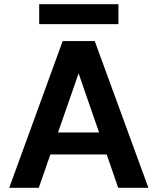

<svg xmlns="http://www.w3.org/2000/svg" viewBox="-20 -896 751 916"><path d="M24 0 279 -700H432L688 0H544L355 -546L165 0ZM136 -159 172 -264H528L564 -159ZM167 -781V-876H545V-781Z"/></svg>

Font: DM Sans 11pt
Style: Bold
Weight: 700
Version: Version 4.004;gftools[0.9.30]